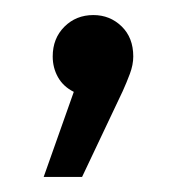

<svg xmlns="http://www.w3.org/2000/svg" viewBox="-20 -123 244 255"><path d="M157 -48Q157 -37 152.5 -25Q148 -13 143 -2L89 112H38L78 -1Q64 -8 57 -20.5Q50 -33 50 -48Q50 -72 65.5 -87.5Q81 -103 104 -103Q126 -103 141.5 -88Q157 -73 157 -48Z"/></svg>

Font: Gontserrat
Style: Regular
Weight: 400
Designer: Julieta Ulanovsky
Foundry: Julieta Ulanovsky
Version: Version 6.001